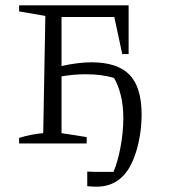

<svg xmlns="http://www.w3.org/2000/svg" viewBox="-20 -541 639 724"><path d="M52 0V-21Q74 -28 97 -32.5Q120 -37 143 -39L151 -481L52 -498V-521H465V-337H441L411 -477H212V-292Q243 -299 271.5 -302.5Q300 -306 325 -306Q423 -306 468.5 -259Q514 -212 514 -109Q514 -67 506.5 -24Q499 19 486 52Q445 163 344 163Q328 163 309 161V106Q324 107 339 107Q354 107 369 107Q378 107 388 107Q398 107 408 107Q424 70 434.5 13.5Q445 -43 445 -95Q445 -143 435.5 -181.5Q426 -220 410 -247Q364 -261 304 -261Q258 -261 212 -253V-39L307 -24V0Z"/></svg>

Font: Piazzolla SC Light
Style: Regular
Weight: 300
Designer: Juan Pablo del Peral
Foundry: Huerta Tipografica
Version: Version 1.330